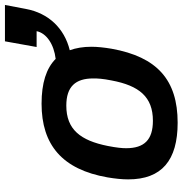

<svg xmlns="http://www.w3.org/2000/svg" viewBox="-1 -725 738 776"><g transform="rotate(-90 368.0 -337.0)"><path d="M260 12C433 12 526 -71 559 -255C564 -285 567 -312 567 -337C567 -370 562 -399 553 -424C642 -446 703 -510 720 -602L736 -686H589L566 -558H630C622 -518 577 -488 518 -481C480 -519 420 -538 337 -538C171 -538 71 -455 39 -271C34 -241 31 -213 31 -188C31 -52 108 12 260 12ZM268 -88C191 -88 157 -123 157 -196C157 -213 159 -234 166 -270C188 -381 233 -438 329 -438C406 -438 439 -401 439 -329C439 -311 438 -291 431 -256C410 -143 364 -88 268 -88Z"/></g></svg>

Font: Archivo SemiBold
Style: Italic
Weight: 600
Italic angle: -10°
Designer: Hector Gatti
Foundry: Omnibus-Type
Version: Version 2.001